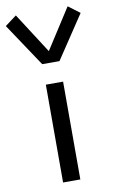

<svg xmlns="http://www.w3.org/2000/svg" viewBox="-194 -975 607 1027"><g transform="rotate(-10 109.0 -462.0)"><path d="M62.5 0V-531.2H156.2V0ZM62.5 -642.6 -93.8 -877 -31.2 -923.8 109.4 -705.1 250 -923.8 312.5 -877 156.2 -642.6Z"/></g></svg>

Font: Michroma
Style: Regular
Weight: 400
Designer: Vernon Adams
Foundry: Vernon Adams
Version: Version 1.100; ttfautohint (v1.8.4.7-5d5b);gftools[0.9.29]